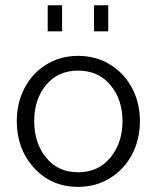

<svg xmlns="http://www.w3.org/2000/svg" viewBox="-20 -710 602 737"><path d="M163.1 -589.8V-689.9H218.3V-589.8ZM340.8 -589.8V-689.9H395.5V-589.8ZM279.8 7.3Q177.2 7.3 110.8 -65.4Q44.4 -138.2 44.4 -245.1Q44.4 -314.5 74 -371.6Q103.5 -428.7 157.7 -462.2Q211.9 -495.6 279.8 -495.6Q348.1 -495.6 402.6 -462.2Q457 -428.7 487.1 -371.6Q517.1 -314.5 517.1 -245.1Q517.1 -175.3 487.1 -117.7Q457 -60.1 402.6 -26.4Q348.1 7.3 279.8 7.3ZM279.8 -48.8Q357.4 -48.8 403.8 -105.2Q450.2 -161.6 450.2 -245.1Q450.2 -328.1 403.8 -383.5Q357.4 -439 279.8 -439Q202.6 -439 157 -383.8Q111.3 -328.6 111.3 -245.1Q111.3 -161.1 157 -105Q202.6 -48.8 279.8 -48.8Z"/></svg>

Font: HK Grotesk Legacy
Style: Regular
Weight: 400
Designer: Alfredo Marco Pradil
Foundry: Hanken Design Co.
Version: Version 2.022;PS 002.022;hotconv 1.0.88;makeotf.lib2.5.64775